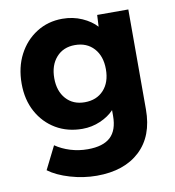

<svg xmlns="http://www.w3.org/2000/svg" viewBox="-85 -617 839 923"><g transform="rotate(-10 334.5 -156.0)"><path d="M314 230Q249 230 184.5 211Q120 192 80 162L136 50Q168 72 208.5 84.5Q249 97 293 97Q368 97 404 63.5Q440 30 440 -40V-68Q414 -40 372.5 -22Q331 -4 285 -4Q212 -4 155.5 -37.5Q99 -71 66.5 -130.5Q34 -190 34 -268Q34 -348 66 -409.5Q98 -471 154 -506.5Q210 -542 280 -542Q332 -542 376 -522.5Q420 -503 446 -474L449 -531H601V-43Q601 87 524.5 158.5Q448 230 314 230ZM318 -128Q376 -128 410.5 -165.5Q445 -203 445 -267Q445 -331 410.5 -369Q376 -407 318 -407Q261 -407 227 -368.5Q193 -330 193 -267Q193 -204 227 -166Q261 -128 318 -128Z"/></g></svg>

Font: Lexend Deca
Style: Bold
Weight: 700
Designer: Bonnie Shaver-Troup, Thomas Jockin
Foundry: Lexend
Version: Version 1.008; ttfautohint (v1.8.4.7-5d5b)